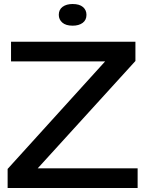

<svg xmlns="http://www.w3.org/2000/svg" viewBox="-20 -937 725 957"><path d="M18 0V-95L504 -631H35V-729H655V-633L168 -98H666V0ZM342 -809Q308 -809 290.5 -824.5Q273 -840 273 -863Q273 -889 292 -903Q311 -917 342 -917Q376 -917 393.5 -902Q411 -887 411 -863Q411 -837 392 -823Q373 -809 342 -809Z"/></svg>

Font: Mona Sans Expanded Medium
Style: Regular
Weight: 500
Width: 7
Designer: Deni Anggara
Foundry: GitHub
Version: Version 2.000